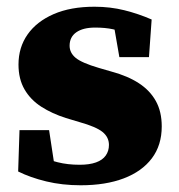

<svg xmlns="http://www.w3.org/2000/svg" viewBox="-20 -536 531 571"><path d="M220 15Q165 15 117.5 3.5Q70 -8 34 -26L38 -149H126L145 -24L94 -22V-73Q122 -61 151.5 -53.5Q181 -46 217 -46Q246 -46 265.5 -53Q285 -60 294.5 -73.5Q304 -87 304 -105Q304 -128 285 -143.5Q266 -159 216 -173L176 -185Q135 -198 103 -218.5Q71 -239 53 -270Q35 -301 35 -344Q35 -395 62 -433.5Q89 -472 139.5 -494Q190 -516 261 -516Q308 -516 350 -505.5Q392 -495 431 -478L423 -366H335L314 -487H363V-433Q339 -444 316 -449Q293 -454 263 -454Q227 -454 207 -440Q187 -426 187 -400Q187 -379 205 -364Q223 -349 274 -334L312 -323Q360 -310 393 -288.5Q426 -267 443.5 -235.5Q461 -204 461 -160Q461 -104 431.5 -65Q402 -26 348 -5.5Q294 15 220 15Z"/></svg>

Font: Source Serif 4 ExtraBold
Style: Regular
Weight: 800
Designer: Frank Grießhammer
Foundry: Adobe Systems Incorporated
Version: Version 4.004;hotconv 1.0.116;makeotfexe 2.5.65601